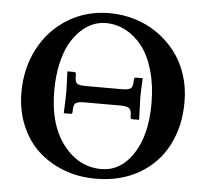

<svg xmlns="http://www.w3.org/2000/svg" viewBox="-49 -710 829 772"><g transform="rotate(5 365.0 -324.0)"><path d="M438 -357.9Q464.4 -357.9 473.6 -364.5Q482.9 -371.1 482.9 -395V-400.9Q484.4 -409.2 490.2 -409.2H518.1Q515.1 -361.8 515.1 -332L518.1 -241.2H491.2Q483.9 -241.2 482.9 -249V-255.9Q482.9 -278.8 472.7 -285.4Q462.4 -292 438 -292H293.9Q267.1 -292 258.1 -285.6Q249 -279.3 249 -255.9V-249Q247.6 -241.2 241.2 -241.2H213.9Q216.8 -295.9 216.8 -332L213.9 -410.2H241.2Q249 -409.2 249 -401.9V-395Q249 -370.1 257.6 -364Q266.1 -357.9 293.9 -357.9ZM351.1 -617.2Q324.7 -617.2 299.3 -606.9Q273.9 -596.7 250 -574Q226.1 -551.3 208 -518.3Q189.9 -485.4 179 -436.3Q168 -387.2 168 -328.1Q168 -191.4 230 -111.1Q292 -30.8 383.8 -30.8Q461.4 -30.8 511.7 -106.7Q562 -182.6 562 -310.1Q562 -383.8 544.9 -443.4Q527.8 -502.9 498.5 -540.3Q469.2 -577.6 431.6 -597.4Q394 -617.2 351.1 -617.2ZM693.8 -329.1Q693.8 -229.5 653.8 -152.8Q613.8 -76.2 538.6 -33.2Q463.4 9.8 363.8 9.8Q295.4 9.8 235.8 -12.7Q176.3 -35.2 132.1 -75.9Q87.9 -116.7 62.5 -177.5Q37.1 -238.3 37.1 -311Q37.1 -408.2 78.6 -487.3Q120.1 -566.4 194.8 -612.3Q269.5 -658.2 362.8 -658.2Q415.5 -658.2 465.1 -643.3Q514.6 -628.4 555.9 -599.6Q597.2 -570.8 628.2 -531.2Q659.2 -491.7 676.5 -439.7Q693.8 -387.7 693.8 -329.1Z"/></g></svg>

Font: Linux Libertine G
Style: Semibold
Weight: 600
Designer: Philipp H. Poll
Foundry: Philipp H. Poll
Version: Version 5.1.1